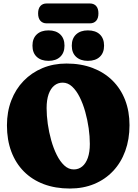

<svg xmlns="http://www.w3.org/2000/svg" viewBox="-20 -1076 796 1106"><path d="M363 -710Q446.5 -710 513.5 -684.5Q580.5 -659 628 -612Q675.5 -565 700.8 -499.8Q726 -434.5 726 -355Q726 -273.5 701.5 -206.2Q677 -139 631.5 -90.8Q586 -42.5 522.8 -16.2Q459.5 10 382.5 10Q299 10 232 -15.2Q165 -40.5 117.8 -88Q70.5 -135.5 45.2 -202.8Q20 -270 20 -354Q20 -432 45 -497.2Q70 -562.5 116 -610Q162 -657.5 224.8 -683.8Q287.5 -710 363 -710ZM497.5 -247Q497.5 -289.5 490.8 -337.5Q484 -385.5 471 -432Q458 -478.5 439 -516.5Q420 -554.5 395.5 -577.2Q371 -600 341 -600Q313.5 -600 292.8 -583.2Q272 -566.5 260.2 -533.8Q248.5 -501 248.5 -453Q248.5 -410.5 255.2 -362.5Q262 -314.5 275 -268Q288 -221.5 307 -183.5Q326 -145.5 350.5 -122.8Q375 -100 405 -100Q432.5 -100 453.2 -116.8Q474 -133.5 485.8 -166.5Q497.5 -199.5 497.5 -247ZM259.5 -725.5Q216.5 -725.5 191.8 -748.5Q167 -771.5 167 -813Q167 -854.5 191.8 -877.8Q216.5 -901 259.5 -901Q302.5 -901 327 -877.8Q351.5 -854.5 351.5 -813Q351.5 -772 327 -748.8Q302.5 -725.5 259.5 -725.5ZM486 -725.5Q443.5 -725.5 418.5 -748.5Q393.5 -771.5 393.5 -813Q393.5 -854.5 418.5 -877.8Q443.5 -901 486 -901Q530.5 -901 555 -877.8Q579.5 -854.5 579.5 -813Q579.5 -772 555 -748.8Q530.5 -725.5 486 -725.5ZM199.5 -998.5Q199.5 -1027 212.8 -1041.5Q226 -1056 248.5 -1056H498Q520.5 -1056 533.8 -1041.5Q547 -1027 547 -999Q547 -970.5 533.8 -956Q520.5 -941.5 498 -941.5H248.5Q226 -941.5 212.8 -956.2Q199.5 -971 199.5 -998.5Z"/></svg>

Font: Fraunces 144pt S100 Black
Style: Regular
Weight: 900
Version: Version 1.000